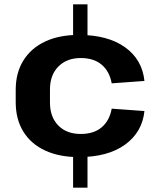

<svg xmlns="http://www.w3.org/2000/svg" viewBox="-20 -810 721 880"><path d="M381 -790V-631H315V-790ZM381 -109V50H315V-109ZM341 -90Q251 -90 186 -120.5Q121 -151 86.5 -207.5Q52 -264 52 -342V-398Q52 -476 87 -532.5Q122 -589 186.5 -619.5Q251 -650 341 -650Q474 -650 553 -593.5Q632 -537 642 -439L492 -428Q482 -483 446 -513.5Q410 -544 350 -544Q286 -544 247.5 -505Q209 -466 209 -400V-340Q209 -274 247 -235Q285 -196 350 -196Q410 -196 446 -226.5Q482 -257 492 -312L642 -301Q632 -204 553 -147Q474 -90 341 -90Z"/></svg>

Font: Pathway Extreme 72pt
Style: Bold
Weight: 700
Designer: Eduardo Rodriguez Tunni
Foundry: Eduardo Rodriguez Tunni
Version: Version 1.001;gftools[0.9.26]